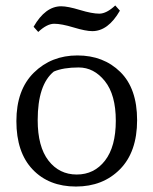

<svg xmlns="http://www.w3.org/2000/svg" viewBox="-20 -671 562 703"><path d="M263.5 -468Q359 -468 420.5 -407.5Q482 -347 482 -231Q482 -115 419.5 -51.5Q357 12 258 12Q159 12 99.5 -50.5Q40 -113 40 -227.5Q40 -342 104 -405Q168 -468 263.5 -468ZM118 -231Q118 -134 157.5 -83Q197 -32 261 -32Q325 -32 364.5 -83Q404 -134 404 -229Q404 -324 364 -374Q324 -424 268 -424Q212 -424 177 -409Q118 -361 118 -231ZM402 -651 419 -632Q376 -557 318 -557Q294 -557 249.5 -570.5Q205 -584 178.5 -584Q152 -584 120 -554L103 -573Q146 -648 204 -648Q228 -648 272.5 -634.5Q317 -621 343.5 -621Q370 -621 402 -651Z"/></svg>

Font: Mate
Style: Regular
Weight: 400
Designer: Eduardo Rodriguez Tunni
Foundry: Eduardo Rodriguez Tunni
Version: Version 1.002